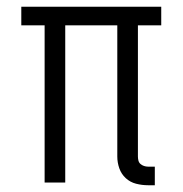

<svg xmlns="http://www.w3.org/2000/svg" viewBox="-20 -540 540 568"><path d="M438 8H418Q400 8 382.5 3.5Q365 -1 352 -13Q339 -25 333 -42Q327 -59 327 -77V-465H173V0H112V-465H43V-520H457V-465H388V-77Q388 -71 389.5 -65Q391 -59 395.5 -55Q400 -51 406 -49Q412 -47 418 -47H438Z"/></svg>

Font: Iosevka Fixed Light
Style: Regular
Weight: 300
Monospace: yes
Designer: Belleve Invis
Foundry: Belleve Invis
Version: Version 32.3.0